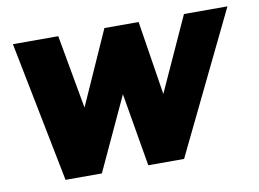

<svg xmlns="http://www.w3.org/2000/svg" viewBox="-63 -622 960 713"><g transform="rotate(-10 417.0 -265.0)"><path d="M577 0H442L395 -276L267 0H130L25 -530H196L246 -252L370 -530H499L543 -251L670 -530H834Z"/></g></svg>

Font: Morrison ExtraBold
Style: Regular
Weight: 800
Designer: Pablo Impallari, Rodrigo Fuenzalida (Modified by Dan O. Williams)
Version: Version 0.03;June 6, 2019;FontCreator 11.5.0.2425 64-bit; tt